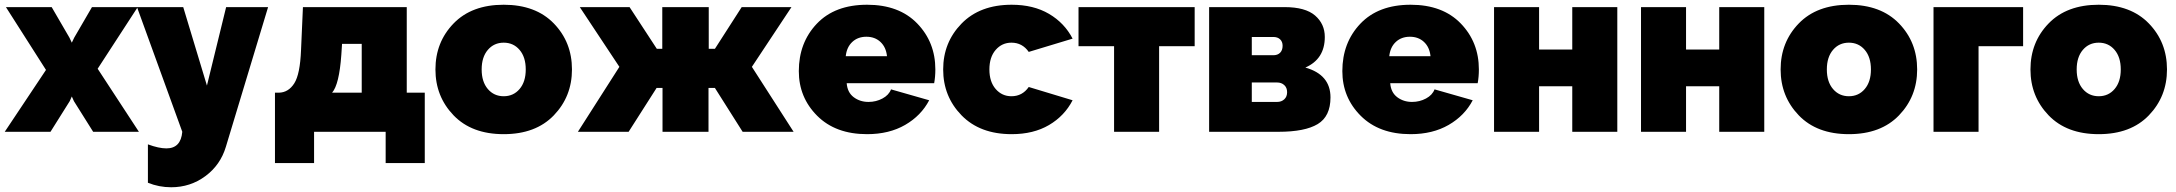

<svg xmlns="http://www.w3.org/2000/svg" viewBox="-26 -556 9181 810"><path d="M192 -526 267 -397 277 -376 287 -397 362 -526H555L386 -266L560 0H367L286 -129L277 -149L268 -129L187 0H-6L168 -261L-1 -526Z M598 53Q644 70 676 70Q737 70 743 0L552 -526H747L847 -195L928 -526H1105L927 63Q904 140 840.5 187Q777 234 696 234Q645 234 598 215Z M1134 132V-165H1151Q1191 -166 1215.5 -204.5Q1240 -243 1244 -345L1252 -526H1690V-165H1766V132H1601V0H1299V132ZM1375 -165H1500V-371H1417L1414 -325Q1405 -199 1375 -165Z M1811 -263Q1811 -378 1887.5 -457Q1964 -536 2099 -536Q2234 -536 2310.5 -457Q2387 -378 2387 -263Q2387 -149 2310.5 -69.5Q2234 10 2099 10Q1964 10 1887.5 -69.5Q1811 -149 1811 -263ZM2032 -180.5Q2058 -150 2099 -150Q2140 -150 2166 -180.5Q2192 -211 2192 -263Q2192 -315 2166 -345.5Q2140 -376 2099 -376Q2058 -376 2032 -345.5Q2006 -315 2006 -263Q2006 -211 2032 -180.5Z M2412 0 2587 -274 2420 -526H2630L2745 -350H2768V-526H2964V-350H2990L3103 -526H3313L3146 -274L3322 0H3107L2990 -185H2963V0H2769V-185H2744L2626 0Z M3632 10Q3499 10 3421.5 -67.5Q3344 -145 3344 -256Q3344 -376 3420 -456Q3496 -536 3632 -536Q3767 -536 3843.5 -457Q3920 -378 3920 -263Q3920 -232 3915 -205H3546Q3549 -166 3575.5 -146Q3602 -126 3638 -126Q3670 -126 3697 -140.5Q3724 -155 3733 -179L3894 -133Q3860 -68 3792.5 -29Q3725 10 3632 10ZM3542 -319H3716Q3712 -357 3688.5 -379Q3665 -401 3629 -401Q3593 -401 3569.5 -379Q3546 -357 3542 -319Z M4242 10Q4108 10 4030.5 -69.5Q3953 -149 3953 -263Q3953 -377 4030.5 -456.5Q4108 -536 4242 -536Q4334 -536 4399.5 -497.5Q4465 -459 4499 -393L4314 -337Q4287 -376 4241 -376Q4201 -376 4174.5 -345.5Q4148 -315 4148 -263Q4148 -211 4174.5 -180.5Q4201 -150 4241 -150Q4287 -150 4314 -189L4499 -133Q4465 -67 4399.5 -28.5Q4334 10 4242 10Z M4674 0V-361H4524V-526H5014V-361H4864V0Z M5075 0V-526H5393Q5481 -526 5522 -490.5Q5563 -455 5563 -400Q5563 -307 5481 -271Q5587 -241 5587 -145Q5587 -65 5533 -32.5Q5479 0 5368 0ZM5255 -323H5346Q5364 -323 5374.5 -333.5Q5385 -344 5385 -363Q5385 -380 5374.5 -390Q5364 -400 5346 -400H5255ZM5255 -126H5362Q5380 -126 5392 -137Q5404 -148 5404 -167Q5404 -186 5392 -197Q5380 -208 5362 -208H5255Z M5925 10Q5792 10 5714.5 -67.5Q5637 -145 5637 -256Q5637 -376 5713 -456Q5789 -536 5925 -536Q6060 -536 6136.5 -457Q6213 -378 6213 -263Q6213 -232 6208 -205H5839Q5842 -166 5868.5 -146Q5895 -126 5931 -126Q5963 -126 5990 -140.5Q6017 -155 6026 -179L6187 -133Q6153 -68 6085.5 -29Q6018 10 5925 10ZM5835 -319H6009Q6005 -357 5981.5 -379Q5958 -401 5922 -401Q5886 -401 5862.5 -379Q5839 -357 5835 -319Z M6277 0V-526H6467V-347H6607V-526H6797V0H6607V-192H6467V0Z M6897 0V-526H7087V-347H7227V-526H7417V0H7227V-192H7087V0Z M7486 -263Q7486 -378 7562.5 -457Q7639 -536 7774 -536Q7909 -536 7985.5 -457Q8062 -378 8062 -263Q8062 -149 7985.5 -69.5Q7909 10 7774 10Q7639 10 7562.5 -69.5Q7486 -149 7486 -263ZM7707 -180.5Q7733 -150 7774 -150Q7815 -150 7841 -180.5Q7867 -211 7867 -263Q7867 -315 7841 -345.5Q7815 -376 7774 -376Q7733 -376 7707 -345.5Q7681 -315 7681 -263Q7681 -211 7707 -180.5Z M8131 0V-526H8509V-361H8321V0Z M8540 -263Q8540 -378 8616.5 -457Q8693 -536 8828 -536Q8963 -536 9039.5 -457Q9116 -378 9116 -263Q9116 -149 9039.5 -69.5Q8963 10 8828 10Q8693 10 8616.5 -69.5Q8540 -149 8540 -263ZM8761 -180.5Q8787 -150 8828 -150Q8869 -150 8895 -180.5Q8921 -211 8921 -263Q8921 -315 8895 -345.5Q8869 -376 8828 -376Q8787 -376 8761 -345.5Q8735 -315 8735 -263Q8735 -211 8761 -180.5Z"/></svg>

Font: Raleway-v4020 Black
Style: Regular
Weight: 900
Designer: Matt McInerney, Pablo Impallari, Rodrigo Fuenzalida
Foundry: Matt McInerney, Pablo Impallari, Rodrigo Fuenzalida
Version: Version 4.020;PS 004.020;hotconv 1.0.88;makeotf.lib2.5.64775